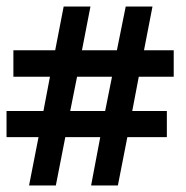

<svg xmlns="http://www.w3.org/2000/svg" viewBox="-21 -538 571 588"><path d="M68 30 97 -118H-1V-198H112L132 -303H20V-384H148L174 -518H256L230 -384H337L364 -518H446L420 -384H511V-303H404L384 -198H490V-118H369L340 30H258L286 -118H179L150 30ZM194 -198H301L322 -303H215Z"/></svg>

Font: Faustina SemiBold
Style: Italic
Weight: 600
Italic angle: -8°
Designer: Alfonso Garcia
Foundry: http://www.omnibus-type.com
Version: Version 1.200